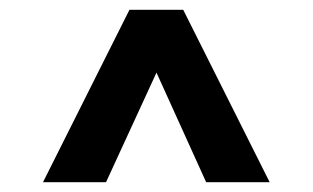

<svg xmlns="http://www.w3.org/2000/svg" viewBox="-20 -720 640 393"><path d="M355 -700 532 -347H402L276 -625H325L197 -347H68L245 -700Z"/></svg>

Font: SUSE Thin
Style: Bold
Weight: 700
Version: Version 1.000